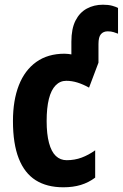

<svg xmlns="http://www.w3.org/2000/svg" viewBox="-20 -785 521 815"><path d="M249 10Q179 10 131.5 -20Q84 -50 59.5 -112.5Q35 -175 35 -271Q35 -359 60 -423Q85 -487 134 -522Q183 -557 254 -557Q263 -557 270 -556Q277 -555 283 -554V-608Q283 -663 300.5 -697.5Q318 -732 348.5 -748.5Q379 -765 417 -765Q440 -765 456.5 -760.5Q473 -756 481 -751V-642Q473 -645 462.5 -648.5Q452 -652 437 -652Q419 -652 408.5 -640Q398 -628 398 -598V-519L358 -413Q333 -427 309 -434.5Q285 -442 261 -442Q235 -442 216 -422.5Q197 -403 187.5 -365Q178 -327 178 -271Q178 -216 188 -178.5Q198 -141 217 -123Q236 -105 263 -105Q297 -105 326.5 -116Q356 -127 384 -147V-31Q356 -10 323 0Q290 10 249 10Z"/></svg>

Font: Noto Sans Display Condensed
Style: Bold
Weight: 700
Width: 3
Designer: Monotype Design Team
Foundry: Monotype Imaging Inc.
Version: Version 2.003